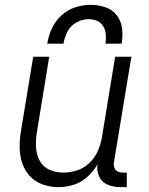

<svg xmlns="http://www.w3.org/2000/svg" viewBox="-20 -764 616 792"><path d="M222 8Q253 8 284.5 -2Q316 -12 341 -35Q366 -58 382 -86Q378 -59 389.5 -35Q401 -11 425.5 -1.5Q450 8 477 8H503V-52H487Q475 -52 465 -57Q455 -62 451.5 -73Q448 -84 450 -95L522 -530H455L400 -195Q395 -167 383 -140Q371 -113 348.5 -91.5Q326 -70 297.5 -61Q269 -52 241 -52Q210 -52 183.5 -64Q157 -76 143.5 -101.5Q130 -127 128.5 -157Q127 -187 132 -218L183 -530H117L67 -227Q61 -193 61 -158.5Q61 -124 71 -93Q81 -62 103 -38Q125 -14 156.5 -3Q188 8 222 8ZM175 -584H242Q246 -610 258.5 -634Q271 -658 295.5 -671.5Q320 -685 345 -685Q364 -685 380.5 -678Q397 -671 406 -655.5Q415 -640 416.5 -621.5Q418 -603 415 -584H482Q487 -616 483.5 -646.5Q480 -677 462 -700.5Q444 -724 415 -734Q386 -744 355 -744Q323 -744 291 -734Q259 -724 233.5 -700.5Q208 -677 194 -646.5Q180 -616 175 -584Z"/></svg>

Font: Iosevka Sparkle Light
Style: Italic
Weight: 300
Italic angle: -9°
Designer: Belleve Invis
Foundry: Belleve Invis
Version: Version 4.5.0; ttfautohint (v1.8.3)